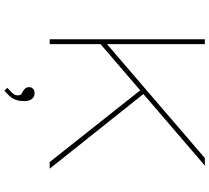

<svg xmlns="http://www.w3.org/2000/svg" viewBox="-59 -681 944 866"><g transform="rotate(90 413.0 -248.0)"><path d="M168 -220V-249L693 -700H727ZM157 0V-700H179V0ZM711 0 383 -414 400 -428 741 0ZM389 204 376 191Q383 184 391 177Q399 170 404.5 162Q410 154 410 144Q410 136 407 131Q404 126 393 121Q383 116 378 109Q373 102 373 92Q373 83 380 75.5Q387 68 400 68Q417 68 426.5 80.5Q436 93 436 114Q436 127 434 138.5Q432 150 427 160.5Q422 171 412.5 181.5Q403 192 389 204Z"/></g></svg>

Font: Lexend Giga Thin
Style: Regular
Weight: 250
Version: Version 1.007